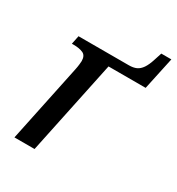

<svg xmlns="http://www.w3.org/2000/svg" viewBox="-159 -757 795 860"><g transform="rotate(30 238.5 -327.0)"><path d="M127 -401Q130 -415 131.5 -428.5Q133 -442 133 -446Q133 -475 114 -483.5Q95 -492 66 -492H56L65 -536H325Q348 -536 363.5 -543Q379 -550 391 -567.5Q403 -585 413 -617L425 -654H477L441 -486H249L147 0H43Z"/></g></svg>

Font: ET Text
Style: Italic
Weight: 470
Italic angle: -12°
Designer: Monotype Design Team
Foundry: Monotype Imaging Inc.
Version: Version 2.009